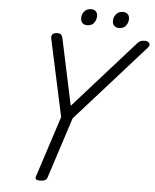

<svg xmlns="http://www.w3.org/2000/svg" viewBox="-79 -1401 1195 1480"><g transform="rotate(5 519.0 -661.5)"><path d="M288 14Q244 14 253 -14L407 -488L278 -1085Q274 -1105 284.5 -1117.5Q295 -1130 321 -1130Q344 -1130 352 -1121Q360 -1112 364 -1094L473 -581L937 -1101Q950 -1116 962.5 -1123Q975 -1130 997 -1130Q1025 -1130 1034.5 -1114.5Q1044 -1099 1025 -1078L496 -486L343 -14Q334 14 288 14ZM543 -1211Q522 -1211 508 -1224Q494 -1237 494 -1263Q494 -1290 512.5 -1313.5Q531 -1337 567 -1337Q587 -1337 601 -1324.5Q615 -1312 615 -1286Q615 -1259 598 -1235Q581 -1211 543 -1211ZM789 -1211Q769 -1211 754.5 -1224Q740 -1237 740 -1263Q740 -1290 758.5 -1313.5Q777 -1337 813 -1337Q833 -1337 847.5 -1324.5Q862 -1312 862 -1286Q862 -1259 844.5 -1235Q827 -1211 789 -1211Z"/></g></svg>

Font: Playwrite CU
Style: Regular
Weight: 400
Designer: Veronika Burian, José Scaglione
Foundry: TypeTogether
Version: Version 1.002